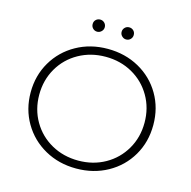

<svg xmlns="http://www.w3.org/2000/svg" viewBox="-121 -976 1096 1101"><g transform="rotate(15 426.5 -425.5)"><path d="M62 -350Q62 -450 109.5 -531Q157 -612 240 -658.5Q323 -705 426 -705Q529 -705 612 -659Q695 -613 742.5 -532Q790 -451 790 -350Q790 -249 742.5 -168Q695 -87 612 -41Q529 5 426 5Q323 5 240 -41.5Q157 -88 109.5 -169Q62 -250 62 -350ZM738 -350Q738 -437 697 -507.5Q656 -578 585 -618Q514 -658 426 -658Q338 -658 266.5 -618Q195 -578 154 -507.5Q113 -437 113 -350Q113 -263 154 -192.5Q195 -122 266.5 -82Q338 -42 426 -42Q514 -42 585 -82Q656 -122 697 -192.5Q738 -263 738 -350ZM476 -820Q476 -835 486.5 -845.5Q497 -856 512 -856Q527 -856 537.5 -846Q548 -836 548 -820Q548 -805 537.5 -794.5Q527 -784 512 -784Q498 -784 487 -794.5Q476 -805 476 -820ZM304 -820Q304 -836 314.5 -846Q325 -856 340 -856Q355 -856 365.5 -845.5Q376 -835 376 -820Q376 -805 365 -794.5Q354 -784 340 -784Q325 -784 314.5 -794.5Q304 -805 304 -820Z"/></g></svg>

Font: Goldbeck Next Light
Style: Regular
Weight: 300
Designer: Julieta Ulanovsky
Foundry: Julieta Ulanovsky
Version: Version 7.200